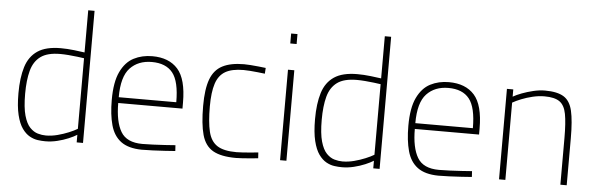

<svg xmlns="http://www.w3.org/2000/svg" viewBox="-48 -889 3279 1057"><g transform="rotate(5 1591.5 -360.5)"><path d="M228 9Q209 9 186.5 6Q164 3 141.5 -9.5Q119 -22 100 -48.5Q81 -75 69.5 -122Q58 -169 58 -242Q58 -328 76.5 -387.5Q95 -447 141 -478Q187 -509 269 -509Q304 -509 343 -504.5Q382 -500 401 -497V-730H436V0H401V-42Q384 -31 355.5 -19Q327 -7 294 1Q261 9 228 9ZM228 -23Q260 -23 292.5 -31.5Q325 -40 354 -52Q383 -64 401 -75V-465Q388 -467 364 -470Q340 -473 314.5 -475Q289 -477 269 -477Q198 -477 160.5 -449.5Q123 -422 109 -369.5Q95 -317 95 -242Q95 -166 107.5 -122Q120 -78 140.5 -57Q161 -36 184 -29.5Q207 -23 228 -23Z M761 9Q687 8 646 -22.5Q605 -53 589 -111Q573 -169 573 -250Q573 -349 600 -405.5Q627 -462 672.5 -485.5Q718 -509 775 -509Q867 -509 916 -454Q965 -399 965 -269V-236H610Q610 -133 642.5 -78Q675 -23 762 -23Q788 -23 821 -24.5Q854 -26 887 -28Q920 -30 944 -32L946 0Q922 2 889 4Q856 6 822 7.5Q788 9 761 9ZM610 -268H928Q928 -383 890.5 -430Q853 -477 775 -477Q700 -477 655 -429.5Q610 -382 610 -268Z M1282 9Q1199 9 1154.5 -16.5Q1110 -42 1093.5 -101.5Q1077 -161 1077 -261Q1077 -354 1097 -408Q1117 -462 1162.5 -485.5Q1208 -509 1282 -509Q1296 -509 1317.5 -507.5Q1339 -506 1362 -503.5Q1385 -501 1402 -499L1400 -467Q1383 -469 1361 -471.5Q1339 -474 1317.5 -475.5Q1296 -477 1282 -477Q1218 -477 1181.5 -456Q1145 -435 1129.5 -387.5Q1114 -340 1114 -261Q1114 -175 1126.5 -122.5Q1139 -70 1175 -46.5Q1211 -23 1282 -23Q1296 -23 1317.5 -24.5Q1339 -26 1362 -28Q1385 -30 1402 -32L1404 0Q1386 2 1363 4Q1340 6 1318 7.5Q1296 9 1282 9Z M1525 0V-500H1560V0ZM1525 -645V-700H1560V-645Z M1867 9Q1848 9 1825.5 6Q1803 3 1780.5 -9.5Q1758 -22 1739 -48.5Q1720 -75 1708.5 -122Q1697 -169 1697 -242Q1697 -328 1715.5 -387.5Q1734 -447 1780 -478Q1826 -509 1908 -509Q1943 -509 1982 -504.5Q2021 -500 2040 -497V-730H2075V0H2040V-42Q2023 -31 1994.5 -19Q1966 -7 1933 1Q1900 9 1867 9ZM1867 -23Q1899 -23 1931.5 -31.5Q1964 -40 1993 -52Q2022 -64 2040 -75V-465Q2027 -467 2003 -470Q1979 -473 1953.5 -475Q1928 -477 1908 -477Q1837 -477 1799.5 -449.5Q1762 -422 1748 -369.5Q1734 -317 1734 -242Q1734 -166 1746.5 -122Q1759 -78 1779.5 -57Q1800 -36 1823 -29.5Q1846 -23 1867 -23Z M2400 9Q2326 8 2285 -22.5Q2244 -53 2228 -111Q2212 -169 2212 -250Q2212 -349 2239 -405.5Q2266 -462 2311.5 -485.5Q2357 -509 2414 -509Q2506 -509 2555 -454Q2604 -399 2604 -269V-236H2249Q2249 -133 2281.5 -78Q2314 -23 2401 -23Q2427 -23 2460 -24.5Q2493 -26 2526 -28Q2559 -30 2583 -32L2585 0Q2561 2 2528 4Q2495 6 2461 7.5Q2427 9 2400 9ZM2249 -268H2567Q2567 -383 2529.5 -430Q2492 -477 2414 -477Q2339 -477 2294 -429.5Q2249 -382 2249 -268Z M2735 0V-500H2770V-460Q2789 -471 2818 -482Q2847 -493 2880.5 -501Q2914 -509 2945 -509Q3013 -509 3048.5 -487Q3084 -465 3096.5 -411Q3109 -357 3109 -260V0H3074V-258Q3074 -343 3065 -390.5Q3056 -438 3028.5 -457.5Q3001 -477 2945 -477Q2913 -477 2879.5 -469Q2846 -461 2817.5 -449.5Q2789 -438 2770 -427V0Z"/></g></svg>

Font: TitilliumWeb ExtraLight
Style: Regular
Weight: 400
Designer: Mohamed Gaber, Accademia di Belle Arti di Urbino and others
Foundry: Kief Type Foundry, Accademia di Belle Arti di Urbino and others
Version: Version 3.000; ttfautohint (v1.8.2)